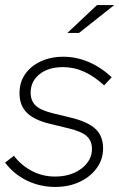

<svg xmlns="http://www.w3.org/2000/svg" viewBox="-31 -726 471 758"><path d="M187 12Q127 12 75.5 -13Q24 -38 -11 -84L24 -111Q53 -73 95 -51Q137 -29 186 -29Q249 -29 290.5 -60.5Q332 -92 332 -138Q332 -170 311.5 -188.5Q291 -207 241 -219L167 -237Q104 -252 75 -281Q46 -310 46 -358Q46 -401 68 -433Q90 -465 129.5 -483.5Q169 -502 219 -502Q270 -502 318.5 -481.5Q367 -461 410 -421L380 -389Q342 -424 302 -442.5Q262 -461 218 -461Q160 -461 125 -433Q90 -405 90 -360Q90 -329 109 -310Q128 -291 177 -279L251 -261Q316 -245 346 -217Q376 -189 376 -140Q376 -97 351 -62.5Q326 -28 283.5 -8Q241 12 187 12ZM235 -596 352 -706H420L281 -596Z"/></svg>

Font: Red Hat Display VF
Style: Italic
Weight: 300
Italic angle: -12°
Designer: Pentagram, MCKL
Foundry: Pentagram, MCKL
Version: Version 1.023